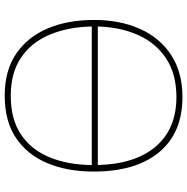

<svg xmlns="http://www.w3.org/2000/svg" viewBox="-10 -754 775 794"><g transform="rotate(90 377.0 -357.5)"><path d="M690 -358Q690 -250 655.5 -167Q621 -84 551.5 -37Q482 10 376 10Q272 10 202.5 -37.5Q133 -85 98 -168Q63 -251 63 -359Q63 -467 100 -549.5Q137 -632 208.5 -678.5Q280 -725 382 -725Q530 -725 610 -628.5Q690 -532 690 -358ZM382 -700Q287 -700 223 -658Q159 -616 126 -543Q93 -470 90 -375H663Q659 -530 586 -615Q513 -700 382 -700ZM377 -15Q474 -15 537 -57.5Q600 -100 631 -175.5Q662 -251 663 -350H90Q92 -253 123.5 -177Q155 -101 218 -58Q281 -15 377 -15Z"/></g></svg>

Font: Noto Sans Thin
Style: Regular
Weight: 100
Designer: Monotype Design Team
Foundry: Monotype Imaging Inc.
Version: Version 2.007